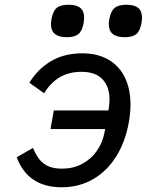

<svg xmlns="http://www.w3.org/2000/svg" viewBox="-20 -778 640 810"><path d="M50.5 -114.5 119 -154Q132 -123.5 147 -104.8Q162 -86 184.8 -76.2Q207.5 -66.5 242 -66.5Q288 -66.5 325.5 -86Q363 -105.5 387.8 -140.2Q412.5 -175 421 -219.5L423.5 -233.5H193L207 -312H437.5L439.5 -325.5Q442 -344.5 442 -358.5Q442 -412.5 412.2 -443.8Q382.5 -475 324.5 -475Q270 -475 231.5 -451.8Q193 -428.5 166 -384.5L104 -429Q139 -486.5 194.8 -519.8Q250.5 -553 327 -553Q392 -553 437.8 -526.2Q483.5 -499.5 507 -450.8Q530.5 -402 530.5 -336.5Q530.5 -303 523.5 -262.5Q509 -180 470.2 -118Q431.5 -56 372.5 -22Q313.5 12 240.5 12Q97.5 12 50.5 -114.5ZM195 -676.5Q195 -685.5 197.5 -699.5Q204 -732.5 220 -745.2Q236 -758 269.5 -758Q303 -758 319 -744.5Q335 -731 335 -703.5Q335 -694 332.5 -679Q326.5 -647 310.5 -634Q294.5 -621 262 -621Q228.5 -621 211.8 -634.5Q195 -648 195 -676.5ZM439 -676Q439 -685 441.5 -699Q448 -732 464.2 -745Q480.5 -758 513.5 -758Q546 -758 562.5 -745Q579 -732 579 -704Q579 -691 576.5 -679.5Q570.5 -647 554.8 -634Q539 -621 505.5 -621Q439 -621 439 -676Z"/></svg>

Font: JuliaMono MediumItalic
Style: Regular
Weight: 500
Italic angle: -9°
Monospace: yes
Designer: cormullion
Foundry: corm
Version: Version 0.049; ttfautohint (v1.8.4)